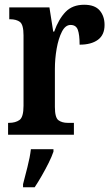

<svg xmlns="http://www.w3.org/2000/svg" viewBox="-20 -567 472 808"><path d="M14 0V-50H18Q45 -50 62 -62Q79 -74 79 -122V-418Q79 -463 64 -474.5Q49 -486 22 -486H19V-536H188L204 -434H208Q227 -487 256 -517Q285 -547 334 -547Q379 -547 399.5 -523Q420 -499 420 -462Q420 -420 392 -399.5Q364 -379 315 -379Q315 -421 307.5 -441.5Q300 -462 277 -462Q255 -462 240.5 -433.5Q226 -405 218.5 -362.5Q211 -320 211 -277V-117Q211 -72 226 -61Q241 -50 265 -50H291V0ZM77 208Q85 177 95.5 136Q106 95 110 61H205V71Q198 92 184.5 119Q171 146 155.5 173Q140 200 126 221H77Z"/></svg>

Font: Noto Serif ExtraCondensed
Style: Bold
Weight: 700
Width: 2
Designer: Monotype Design Team
Foundry: Monotype Imaging Inc.
Version: Version 2.014; ttfautohint (v1.8.4.7-5d5b)